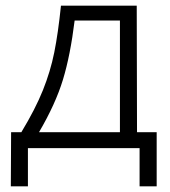

<svg xmlns="http://www.w3.org/2000/svg" viewBox="-20 -520 596 674"><path d="M470 134V0H78V134H18L19 -56H55Q104 -137 130.5 -203Q157 -269 170.5 -336Q184 -403 194 -500H460L461 -56H530V134ZM117 -56H401V-448H242Q227 -326 201 -240.5Q175 -155 117 -56Z"/></svg>

Font: Bellota Text
Style: Regular
Weight: 400
Designer: Kemie Guaida
Foundry: Kemie Guaida
Version: Version 4.001